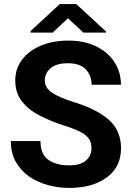

<svg xmlns="http://www.w3.org/2000/svg" viewBox="-20 -922 656 952"><path d="M433.6 -186Q433.6 -211.9 422.9 -230.7Q412.1 -249.5 382.1 -266.1Q352.1 -282.7 293.9 -300.8Q229 -321.8 174.8 -350.1Q120.6 -378.4 88.1 -420.2Q55.7 -461.9 55.7 -522.9Q55.7 -582 89.6 -626.5Q123.5 -670.9 182.9 -695.8Q242.2 -720.7 318.8 -720.7Q397.5 -720.7 456.1 -692.4Q514.6 -664.1 547.1 -614.7Q579.6 -565.4 579.6 -502H434.1Q434.1 -548.3 405 -578.4Q376 -608.4 316.4 -608.4Q258.8 -608.4 230.5 -583.5Q202.1 -558.6 202.1 -522.5Q202.1 -486.8 238.3 -462.4Q274.4 -438 343.8 -416.5Q459.5 -381.3 519.8 -327.9Q580.1 -274.4 580.1 -187Q580.1 -94.2 509.5 -42.2Q439 9.8 322.3 9.8Q269.5 9.8 218 -4.2Q166.5 -18.1 125 -46.6Q83.5 -75.2 58.6 -118.9Q33.7 -162.6 33.7 -222.7H180.7Q180.7 -156.7 220 -129.4Q259.3 -102.1 322.3 -102.1Q378.9 -102.1 406.2 -126Q433.6 -149.9 433.6 -186ZM357.9 -901.9 505.4 -766.1V-760.3H393.6L316.9 -831.5L241.2 -760.3H131.3V-767.6L276.4 -901.9Z"/></svg>

Font: Vazirmatn UI
Style: Bold
Weight: 700
Designer: Saber Rastikerdar
Foundry: Saber Rastikerdar
Version: Version 33.003